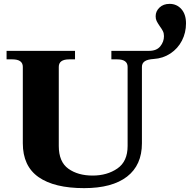

<svg xmlns="http://www.w3.org/2000/svg" viewBox="-20 -963 982 993"><path d="M98 -222V-617Q98 -656 44 -656H14V-700H368V-656H338Q284 -656 284 -617V-208Q284 -126 333.5 -90.5Q383 -55 459 -55Q534 -55 587 -91.5Q640 -128 640 -208V-617Q640 -656 586 -656H556V-700H751Q790 -700 809 -723.5Q828 -747 828 -776Q828 -791 822.5 -802Q817 -813 806 -828Q795 -844 790 -854.5Q785 -865 785 -879Q785 -905 805 -924Q825 -943 857 -943Q894 -943 918 -916Q942 -889 942 -842Q942 -794 921 -753Q900 -712 861.5 -686.5Q823 -661 775 -658Q743 -656 728.5 -646Q714 -636 714 -617V-222Q714 -109 637 -49.5Q560 10 415 10Q261 10 179.5 -47Q98 -104 98 -222Z"/></svg>

Font: Taviraj
Style: Bold
Weight: 700
Designer: Katatrad Team
Foundry: CadsonDemak
Version: Version 1.001